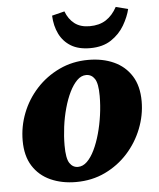

<svg xmlns="http://www.w3.org/2000/svg" viewBox="-54 -787 705 850"><g transform="rotate(-5 299.0 -362.5)"><path d="M250 16Q187 16 137 -6.5Q87 -29 58.5 -74Q30 -119 30 -187Q30 -250 53 -309Q76 -368 119 -415Q162 -462 221 -490Q280 -518 350 -518Q414 -518 463.5 -495.5Q513 -473 541.5 -428Q570 -383 570 -315Q570 -253 546.5 -193.5Q523 -134 480.5 -87Q438 -40 379.5 -12Q321 16 250 16ZM264 -50Q286 -50 304.5 -68Q323 -86 338 -117Q353 -148 364 -187.5Q375 -227 381 -270Q387 -313 387 -355Q387 -410 373 -431Q359 -452 335 -452Q313 -452 294.5 -433.5Q276 -415 261 -384.5Q246 -354 235 -314.5Q224 -275 218.5 -232.5Q213 -190 213 -150Q213 -92 227 -71Q241 -50 264 -50ZM364 -569Q312 -569 278.5 -589.5Q245 -610 227.5 -645.5Q210 -681 208 -727L264 -741Q277 -706 303 -686Q329 -666 370 -666Q413 -666 442.5 -685Q472 -704 492 -741L546 -727Q538 -693 516.5 -656Q495 -619 457.5 -594Q420 -569 364 -569Z"/></g></svg>

Font: Source Serif 4 Black
Style: Italic
Weight: 900
Italic angle: -12°
Designer: Frank Grießhammer
Foundry: Adobe Systems Incorporated
Version: Version 4.004;hotconv 1.0.116;makeotfexe 2.5.65601